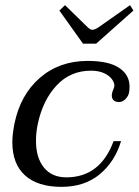

<svg xmlns="http://www.w3.org/2000/svg" viewBox="-20 -717 539 747"><path d="M211 -676 233 -697 320 -612Q331 -601 340 -601Q349 -601 365 -612L486 -697L499 -676L354 -547H303ZM28 -164Q28 -193 36 -235Q59 -348 135 -414Q211 -480 321 -480Q403 -480 443.5 -453Q484 -426 484 -380Q484 -365 482 -357Q480 -344 468.5 -332Q457 -320 443 -320Q429 -320 422 -327Q415 -334 415 -345Q415 -350 416 -353Q416 -358 420.5 -368Q425 -378 425 -384Q425 -396 415 -409.5Q405 -423 384.5 -432.5Q364 -442 334 -442Q254 -442 200.5 -385Q147 -328 127 -235Q120 -201 120 -169Q120 -103 151 -65Q182 -27 238 -27Q370 -27 422 -168H451Q427 -88 368 -39Q309 10 219 10Q127 10 77.5 -34.5Q28 -79 28 -164Z"/></svg>

Font: Taviraj
Style: Italic
Weight: 400
Italic angle: -12°
Designer: Katatrad Team
Foundry: CadsonDemak
Version: Version 1.001